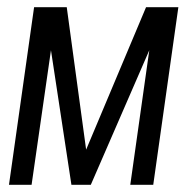

<svg xmlns="http://www.w3.org/2000/svg" viewBox="-20 -515 521 535"><path d="M5 0 75 -495H166L220 -98L387 -495H477L407 0H343L396 -375L233 0H179L122 -375L68 0Z"/></svg>

Font: Alumni Sans Medium
Style: Italic
Weight: 500
Italic angle: -8°
Designer: Robert E. Leuschke
Foundry: Robert E. Leuschke
Version: Version 1.016